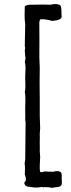

<svg xmlns="http://www.w3.org/2000/svg" viewBox="-20 -763 347 937"><path d="M273 147C285 140 282 125 281 108C281 98 283 86 278 79C270 70 254 71 240 75C227 74 210 76 199 73C193 76 181 79 176 76C171 52 176 27 176 2C176 -7 174 -15 174 -25C174 -37 175 -49 174 -58V-72C174 -86 175 -97 174 -110C174 -119 176 -129 176 -138C176 -158 174 -179 174 -200V-283C173 -336 173 -385 174 -431C174 -449 172 -467 172 -485C173 -537 172 -588 172 -636C172 -647 170 -659 177 -669C199 -670 217 -666 234 -661C254 -663 274 -664 281 -679C280 -688 280 -699 280 -709C279 -719 279 -728 276 -735C266 -745 243 -745 228 -740C200 -741 169 -741 142 -740C127 -740 111 -741 101 -732C101 -707 98 -674 103 -646L101 -538C101 -535 103 -532 103 -529C103 -525 101 -522 101 -518C102 -504 102 -490 105 -479C102 -473 103 -466 101 -460C107 -440 104 -417 103 -393C102 -365 107 -337 101 -315C107 -283 102 -252 103 -220C103 -206 104 -188 103 -177C103 -174 105 -172 105 -168L103 18C103 24 101 28 100 32C103 51 102 70 101 89C103 97 107 102 106 113C109 124 94 125 100 135C103 145 113 149 127 149C138 151 150 153 165 152C172 151 182 149 190 150C192 154 194 151 196 150C208 150 224 151 234 154C248 150 259 152 273 147Z"/></svg>

Font: FuturaRener
Style: Regular
Weight: 400
Designer: BSozoo
Foundry: BSozoo
Version: Version 1.0